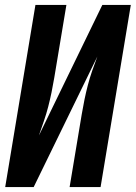

<svg xmlns="http://www.w3.org/2000/svg" viewBox="-20 -755 548 775"><path d="M1 0 123 -735H248L199 -441Q194 -411 188 -382Q182 -353 174.5 -324Q167 -295 157 -266Q147 -237 137 -208L393 -735H508L386 0H261L310 -294Q315 -324 321 -353Q327 -382 334.5 -411Q342 -440 352 -469Q362 -498 373 -527L116 0Z"/></svg>

Font: Iosevka Curly XBdObl
Style: Regular
Weight: 800
Italic angle: -9°
Monospace: yes
Designer: Belleve Invis
Foundry: Belleve Invis
Version: Version 11.1.0; ttfautohint (v1.8.3)